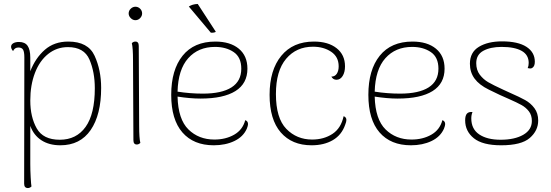

<svg xmlns="http://www.w3.org/2000/svg" viewBox="-20 -722 2785 970"><path d="M491 -278Q491 -142 438 -65Q385 12 285 12Q228 12 189 -13.5Q150 -39 133 -86V106Q133 139 135 174.5Q137 210 139 220Q131 228 121 228Q102 228 102 206L103 -432Q103 -460 96.5 -471Q90 -482 73 -482Q54 -482 46 -464Q36 -475 36 -486Q36 -497 47 -503.5Q58 -510 76 -510Q106 -510 119.5 -490.5Q133 -471 133 -431V-362Q159 -429 206.5 -470.5Q254 -512 325 -512Q425 -512 458 -440Q491 -368 491 -278ZM459 -276Q459 -358 432 -421Q405 -484 323 -484Q267 -484 223.5 -449.5Q180 -415 156.5 -353.5Q133 -292 133 -214Q133 -131 165.5 -73.5Q198 -16 282 -16Q366 -16 412.5 -81Q459 -146 459 -276Z M630 -654Q630 -668 640.5 -678Q651 -688 664 -688Q678 -688 688 -678Q698 -668 698 -654Q698 -641 688 -630.5Q678 -620 664 -620Q651 -620 640.5 -630.5Q630 -641 630 -654ZM689 0Q681 8 671 8Q654 8 654 -14L652 -417Q652 -480 646 -504Q654 -512 664 -512Q681 -512 681 -490L683 -87Q683 -24 689 0Z M1233 -95Q1233 -87 1227 -72Q1209 -31 1164 -9.5Q1119 12 1060 12Q958 12 901.5 -53Q845 -118 845 -243Q845 -369 902.5 -440.5Q960 -512 1068 -512Q1143 -512 1186.5 -476Q1230 -440 1230 -375Q1230 -300 1169.5 -262Q1109 -224 993 -224Q941 -224 877 -234Q880 -119 932 -68Q984 -17 1063 -17Q1120 -17 1163 -41.5Q1206 -66 1219 -115Q1233 -110 1233 -95ZM877 -259Q940 -249 1005 -249Q1100 -249 1149.5 -280.5Q1199 -312 1199 -375Q1199 -433 1160.5 -459Q1122 -485 1066 -485Q982 -485 931 -428Q880 -371 877 -259ZM979 -702 1070 -562Q1069 -559 1060 -557.5Q1051 -556 1045 -557L934 -689Q952 -701 979 -702Z M1342 -243Q1342 -368 1401 -440Q1460 -512 1566 -512Q1638 -512 1680.5 -478.5Q1723 -445 1723 -387Q1723 -357 1711 -338Q1699 -319 1680 -319Q1663 -319 1654 -335Q1672 -335 1681.5 -349.5Q1691 -364 1691 -387Q1691 -435 1653 -460.5Q1615 -486 1561 -486Q1477 -486 1425.5 -425Q1374 -364 1374 -247Q1374 -125 1426.5 -71Q1479 -17 1557 -17Q1616 -17 1659.5 -45.5Q1703 -74 1716 -135Q1730 -130 1730 -116Q1730 -107 1724 -92Q1706 -40 1661.5 -14Q1617 12 1554 12Q1455 12 1398.5 -53Q1342 -118 1342 -243Z M2229 -95Q2229 -87 2223 -72Q2205 -31 2160 -9.5Q2115 12 2056 12Q1954 12 1897.5 -53Q1841 -118 1841 -243Q1841 -369 1898.5 -440.5Q1956 -512 2064 -512Q2139 -512 2182.5 -476Q2226 -440 2226 -375Q2226 -300 2165.5 -262Q2105 -224 1989 -224Q1937 -224 1873 -234Q1876 -119 1928 -68Q1980 -17 2059 -17Q2116 -17 2159 -41.5Q2202 -66 2215 -115Q2229 -110 2229 -95ZM1873 -259Q1936 -249 2001 -249Q2096 -249 2145.5 -280.5Q2195 -312 2195 -375Q2195 -433 2156.5 -459Q2118 -485 2062 -485Q1978 -485 1927 -428Q1876 -371 1873 -259Z M2330 -114Q2330 -138 2339 -148Q2348 -158 2367 -156Q2361 -141 2361 -124Q2361 -70 2401 -43Q2441 -16 2509 -16Q2580 -16 2623.5 -41Q2667 -66 2667 -111Q2667 -140 2652 -159.5Q2637 -179 2614.5 -191.5Q2592 -204 2551 -222Q2536 -228 2506 -242Q2497 -246 2449 -269.5Q2401 -293 2377.5 -325Q2354 -357 2354 -400Q2354 -458 2399.5 -485.5Q2445 -513 2516 -513Q2597 -513 2639.5 -485.5Q2682 -458 2682 -410Q2682 -387 2669 -379Q2665 -376 2658 -376Q2654 -376 2646 -378Q2651 -389 2651 -404Q2651 -445 2615.5 -465Q2580 -485 2514 -485Q2458 -485 2422 -465.5Q2386 -446 2386 -403Q2386 -368 2404 -344.5Q2422 -321 2446 -307Q2470 -293 2522 -269L2557 -253Q2605 -232 2633 -216.5Q2661 -201 2680 -175.5Q2699 -150 2699 -113Q2699 -62 2656.5 -25Q2614 12 2512 12Q2418 12 2374 -23.5Q2330 -59 2330 -114Z"/></svg>

Font: Arima Madurai Thin
Style: Regular
Weight: 250
Designer: Joana Correia and Natanael Gama
Foundry: NDISCOVER
Version: Version 1.020; ttfautohint (v1.5) -l 7 -r 28 -G 50 -x 13 -D 